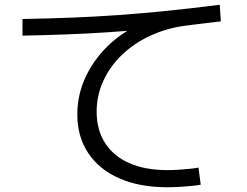

<svg xmlns="http://www.w3.org/2000/svg" viewBox="-20 -758 1040 808"><path d="M683.7 30Q567.7 30 482.7 -7.2Q397.7 -44.3 351.5 -113.5Q305.3 -182.7 305.3 -276.7Q305.3 -363 343.6 -441.1Q382 -519.3 449.8 -579.5Q517.6 -639.6 605.2 -670L613.9 -636.3Q523.9 -628.3 437.3 -622.5Q350.6 -616.6 261.6 -613.3Q172.6 -610 74.7 -608V-678Q186 -680 285.8 -684Q385.7 -688 483.2 -695Q580.7 -702 684 -712.5Q787.3 -723 904.7 -738L909.3 -668Q872.3 -664 837.7 -659.5Q803 -655 768 -651Q685.4 -641 615.5 -609.1Q545.7 -577.3 494.4 -528.3Q443 -479.3 414.9 -417.8Q386.7 -356.3 386.7 -288Q386.7 -211.4 422.2 -156Q457.7 -100.7 524.5 -71.4Q591.4 -42.1 684.3 -42.1Q706.7 -42.1 731.5 -43.6Q756.3 -45.1 779 -47.6Q801.7 -50.1 815.3 -52.7L824.7 19.3Q810 22 785.7 24.5Q761.3 27 734.7 28.5Q708 30 683.7 30Z"/></svg>

Font: M PLUS 2 Thin
Style: Regular
Weight: 100
Designer: Coji Morishita
Foundry: UNDERFOREST DESIGN
Version: Version 1.001